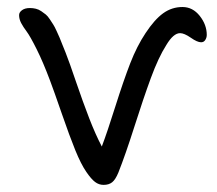

<svg xmlns="http://www.w3.org/2000/svg" viewBox="-20 -515 615 545"><path d="M273.9 9.8Q260.7 9.8 249.8 1.5Q238.8 -6.8 225.1 -26.9Q210 -48.8 193.8 -88.4Q177.7 -127.9 155 -193.6Q132.3 -259.3 122.1 -286.1Q102.5 -338.4 84 -375.5Q65.4 -412.6 55.7 -425.5Q45.9 -438.5 40 -449.7Q34.2 -460.9 34.2 -472.2Q34.2 -480 42.5 -486.1Q50.8 -492.2 64.9 -492.2Q73.7 -492.2 81.8 -490.2Q89.8 -488.3 97.2 -483.2Q104.5 -478 109.9 -473.9Q115.2 -469.7 121.6 -460Q127.9 -450.2 131.3 -445.1Q134.8 -439.9 140.9 -426.5Q147 -413.1 149.2 -408Q151.4 -402.8 157.7 -386.7Q164.1 -370.6 166 -366.2Q176.8 -338.9 196 -282.2Q215.3 -225.6 233.2 -179.4Q251 -133.3 269 -99.1Q284.7 -140.6 307.6 -213.4Q330.6 -286.1 349.6 -335.2Q368.7 -384.3 393.1 -420.9Q418.5 -459.5 443.1 -477.3Q467.8 -495.1 498 -495.1Q526.9 -495.1 546.9 -470Q566.9 -444.8 566.9 -416Q566.9 -408.2 562.7 -401.6Q558.6 -395 550.8 -395Q540 -395 521.5 -408Q502.9 -420.9 491.2 -420.9Q472.2 -420.9 452.1 -387.2Q429.7 -352.1 408.2 -293.5Q386.7 -234.9 361.3 -155Q335.9 -75.2 315.9 -24.9Q307.6 -4.9 298.3 2.4Q289.1 9.8 273.9 9.8Z"/></svg>

Font: Shantell Sans Normal
Style: Regular
Weight: 300
Designer: Stephen Nixon, Anya Danilova, Shantell Martin
Foundry: Arrow Type
Version: Version 1.006;[559af2be0]